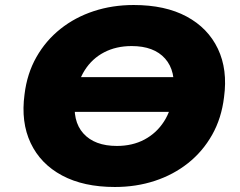

<svg xmlns="http://www.w3.org/2000/svg" viewBox="-20 -736 960 767"><path d="M178 -289 200 -428H769L746 -289ZM439 11Q314 11 228 -35Q142 -81 102.5 -164.5Q63 -248 78 -359Q88 -442 125.5 -508Q163 -574 221.5 -620.5Q280 -667 354.5 -691.5Q429 -716 514 -716Q640 -716 725.5 -670Q811 -624 850.5 -541Q890 -458 875 -348Q865 -264 827.5 -197.5Q790 -131 731.5 -84.5Q673 -38 598.5 -13.5Q524 11 439 11ZM447 -153Q509 -153 557 -178.5Q605 -204 635 -250.5Q665 -297 672 -361Q684 -452 639.5 -502Q595 -552 506 -552Q444 -552 396 -527Q348 -502 318.5 -455.5Q289 -409 281 -344Q268 -253 313 -203Q358 -153 447 -153Z"/></svg>

Font: Nunito Sans 10pt SemiExpanded Black
Style: Italic
Weight: 900
Width: 6
Italic angle: -9°
Designer: Vernon Adams
Foundry: Vernon Adams
Version: Version 3.101;gftools[0.9.27]